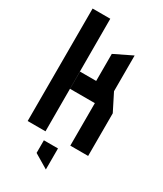

<svg xmlns="http://www.w3.org/2000/svg" viewBox="-232 -843 950 1119"><g transform="rotate(30 243.5 -283.0)"><path d="M44 0V-757H163L164 0ZM331 0V-286H451V0ZM164 -286V-402H393L451 -287V-286ZM273 -402V-584L392 -642H393V-402ZM276 191 182 135V50H277V191Z"/></g></svg>

Font: Foldit Medium
Style: Regular
Weight: 500
Version: Version 1.003